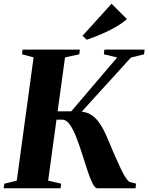

<svg xmlns="http://www.w3.org/2000/svg" viewBox="-32 -1009 796 1029"><path d="M490.5 0Q477 0 463.8 -26.5Q450.5 -53 436.8 -95Q423 -137 408.2 -183.8Q393.5 -230.5 377.2 -272.5Q361 -314.5 342.5 -341Q324 -367.5 302.5 -367.5H208L213 -412.5H350L596 -701L524.5 -718L527.5 -743H743L740 -718L669.5 -700.5L365 -365.5L374 -411.5Q414.5 -414 443 -400.8Q471.5 -387.5 493 -360.2Q514.5 -333 532.8 -293Q551 -253 571.5 -202.5Q582 -179 593 -154Q604 -129 615 -105.8Q626 -82.5 637.2 -63.8Q648.5 -45 660 -34.5L697 -25L694.5 0ZM-12.5 0 -8.5 -24.5 58 -41 148 -701.5 86 -718 89 -743H396L393 -718L316.5 -701.5L226 -41L296 -24.5L292.5 0ZM433 -796 410 -817 566 -989 648.5 -906.5Q619 -881.5 581.8 -860.8Q544.5 -840 506.2 -824Q468 -808 433 -796Z"/></svg>

Font: Merriweather 120pt ExtraBold
Style: Italic
Weight: 800
Italic angle: -7.8°
Version: Version 2.101